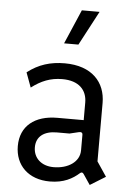

<svg xmlns="http://www.w3.org/2000/svg" viewBox="-54 -791 587 842"><g transform="rotate(5 239.5 -370.0)"><path d="M342 -36 373 10 441 -32 398 -96V-353C398 -444 338 -512 218 -512C155 -512 103 -496 54 -458L78 -393C120 -425 161 -442 213 -442C287 -442 322 -403 322 -348V-271H206C107 -271 44 -221 44 -133C44 -48 103 10 197 10C258 10 297 -12 326 -38C332 -43 337 -43 342 -36ZM208 -54C154 -54 119 -87 119 -134C119 -181 153 -207 209 -207H265L307 -217C317 -219 322 -215 322 -207V-138C322 -87 272 -54 208 -54ZM207 -599H270L350 -750H272Z"/></g></svg>

Font: Finlandica
Style: Regular
Weight: 400
Designer: Niklas Ekholm, Juho Hiilivirta, Jaakko Suomalainen
Foundry: Helsinki Type Studio
Version: Version 2.000;Glyphs 3.2 (3202)